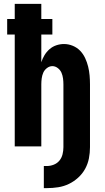

<svg xmlns="http://www.w3.org/2000/svg" viewBox="-20 -755 540 990"><path d="M206 215V101H222Q240 101 257.5 94Q275 87 286.5 73Q298 59 302.5 40.5Q307 22 307 4V-320Q307 -335 305 -350.5Q303 -366 297 -380Q291 -394 278 -404Q265 -414 250 -414Q235 -414 222 -404Q209 -394 203 -380Q197 -366 195 -350.5Q193 -335 193 -320V0H56V-577H17V-657H56V-735H193V-657H250V-577H193V-434Q199 -453 209.5 -470.5Q220 -488 235.5 -501.5Q251 -515 270.5 -521.5Q290 -528 310 -528Q333 -528 355 -519Q377 -510 393 -493.5Q409 -477 419 -455.5Q429 -434 434.5 -411.5Q440 -389 442 -366Q444 -343 444 -320V4Q444 33 438.5 61.5Q433 90 419 115.5Q405 141 383 161Q361 181 335 193.5Q309 206 280 210.5Q251 215 222 215Z"/></svg>

Font: Iosevka Term Curly Heavy
Style: Regular
Weight: 900
Designer: Belleve Invis
Foundry: Belleve Invis
Version: Version 32.3.0